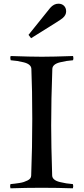

<svg xmlns="http://www.w3.org/2000/svg" viewBox="-20 -1023 455 1046"><path d="M38.1 -717.8Q147.5 -713.9 208 -713.9Q268.6 -713.9 377.9 -717.8Q379.9 -710 379.9 -707Q379.9 -701.7 377.9 -694.8Q355.5 -692.9 341.6 -690.7Q327.6 -688.5 307.4 -683.6Q287.1 -678.7 276.4 -669.7Q265.6 -660.6 265.1 -647.9Q258.8 -481.9 258.8 -338.9Q258.8 -234.4 264.2 -66.9Q264.6 -54.2 275.4 -45.2Q286.1 -36.1 306.4 -31.2Q326.7 -26.4 340.6 -24.2Q354.5 -22 377 -20Q378.9 -14.2 378.9 -6.8Q378.9 -2.9 377 2.9Q293.9 0 207 0Q119.1 0 37.1 2.9Q35.2 -2.9 35.2 -6.8Q35.2 -15.1 37.1 -20Q51.8 -21.5 60.5 -22.5Q69.3 -23.4 84.7 -25.9Q100.1 -28.3 109.6 -31.5Q119.1 -34.7 129.4 -39.6Q139.6 -44.4 144.8 -51.3Q149.9 -58.1 149.9 -66.9Q155.8 -219.7 155.8 -375Q155.8 -533.2 150.9 -647.9Q150.4 -660.6 139.6 -669.7Q128.9 -678.7 108.6 -683.6Q88.4 -688.5 74.5 -690.7Q60.5 -692.9 38.1 -694.8Q36.1 -703.6 36.1 -707Q36.1 -711.9 38.1 -717.8ZM135.3 -833 253.4 -980Q273.4 -1002.9 298.3 -1002.9Q316.9 -1002.9 328.6 -991.5Q340.3 -980 340.3 -960.9Q340.3 -940.9 322.3 -925.3Q315.4 -918.9 287.6 -901.4L149.4 -814.9Z"/></svg>

Font: Jacques Francois
Style: Regular
Weight: 400
Designer: Manvel Shmavonyan, Alexei Vanyashin
Foundry: Cyreal (www.cyreal.org)
Version: Version 1.003